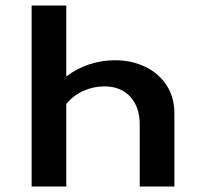

<svg xmlns="http://www.w3.org/2000/svg" viewBox="-20 -678 727 698"><path d="M614 -266V0H488V-224Q488 -289 453.5 -326.5Q419 -364 359 -364Q319 -364 282 -347Q245 -330 221 -300V0H95V-658H221V-400Q259 -429 304.5 -444Q350 -459 398 -459Q458 -459 507.5 -435.5Q557 -412 585.5 -368Q614 -324 614 -266Z"/></svg>

Font: Ysabeau Infant
Style: Bold
Weight: 700
Designer: Christian Thalmann (Catharsis Fonts)
Version: Version 0.003